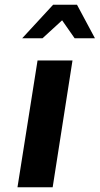

<svg xmlns="http://www.w3.org/2000/svg" viewBox="-20 -793 422 813"><path d="M54 0 139 -537H287L203 0ZM74 -631 205 -773H306L382 -631H296L243 -707L160 -631Z"/></svg>

Font: Exo Thin
Style: Bold Italic
Weight: 700
Italic angle: -9°
Version: Version 2.000